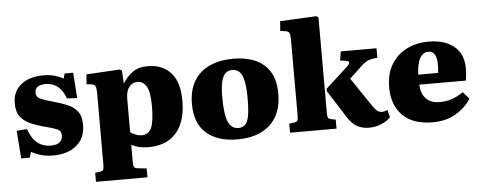

<svg xmlns="http://www.w3.org/2000/svg" viewBox="-59 -924 3245 1296"><g transform="rotate(-5 1564.0 -276.0)"><path d="M53 15 39 -174 109 -179Q133 -112 170.5 -83Q208 -54 260 -54Q340 -54 340 -117Q340 -148 311 -160Q282 -172 229 -185Q182 -197 139 -215Q96 -233 69 -266Q42 -299 42 -359Q42 -441 99.5 -486Q157 -531 251 -531Q293 -531 326.5 -521.5Q360 -512 385 -497L395 -531H453L465 -358L396 -362Q374 -421 339.5 -446Q305 -471 262 -471Q188 -471 188 -419Q188 -389 217 -376Q246 -363 301 -348Q354 -334 396.5 -316Q439 -298 464 -265.5Q489 -233 489 -175Q489 -85 428.5 -35.5Q368 14 271 14Q225 14 187.5 3Q150 -8 123 -24L111 15Z M542 216V155L576 150Q591 149 596.5 140Q602 131 602 104V-381Q602 -415 595.5 -427Q589 -439 568 -442L536 -446L541 -512L768 -525L782 -516L787 -432H790Q814 -472 853.5 -501.5Q893 -531 958 -531Q1057 -531 1114 -468Q1171 -405 1171 -277Q1171 -189 1143 -123.5Q1115 -58 1058 -22Q1001 14 914 14Q848 14 801 -12V104Q801 129 806.5 138.5Q812 148 835 150L891 156V216ZM879 -70Q923 -70 943 -112.5Q963 -155 963 -261Q963 -352 941.5 -391.5Q920 -431 880 -431Q843 -431 822 -402.5Q801 -374 801 -323V-98Q815 -86 837 -78Q859 -70 879 -70Z M1519 14Q1384 14 1308.5 -53Q1233 -120 1233 -249Q1233 -345 1271.5 -407.5Q1310 -470 1378.5 -500.5Q1447 -531 1539 -531Q1622 -531 1685.5 -503.5Q1749 -476 1784.5 -418.5Q1820 -361 1820 -269Q1820 -133 1740.5 -59.5Q1661 14 1519 14ZM1532 -62Q1577 -62 1594 -104.5Q1611 -147 1611 -251Q1611 -333 1600.5 -377.5Q1590 -422 1570.5 -439Q1551 -456 1524 -456Q1498 -456 1479.5 -440.5Q1461 -425 1451 -387Q1441 -349 1441 -281Q1441 -160 1463 -111Q1485 -62 1532 -62Z M1876 0V-61L1911 -66Q1926 -68 1931.5 -76.5Q1937 -85 1937 -112V-626Q1937 -658 1931 -670.5Q1925 -683 1901 -686L1870 -690L1875 -756L2121 -768L2135 -758V-112Q2135 -88 2140 -78.5Q2145 -69 2165 -66L2191 -61V0ZM2409 13Q2366 13 2330 -6.5Q2294 -26 2264 -75L2148 -257V-274L2297 -410Q2314 -425 2314.5 -436Q2315 -447 2297 -450L2255 -456L2265 -517H2507V-453L2471 -448Q2453 -445 2437.5 -437.5Q2422 -430 2402 -412L2312 -328L2428 -156Q2452 -119 2468 -102.5Q2484 -86 2507 -86Q2524 -86 2544 -95L2557 -45Q2533 -20 2494 -3.5Q2455 13 2409 13Z M2842 14Q2708 14 2638.5 -56.5Q2569 -127 2569 -245Q2569 -338 2607.5 -401.5Q2646 -465 2712 -498Q2778 -531 2861 -531Q2969 -531 3032.5 -479Q3096 -427 3096 -331Q3096 -288 3089 -247H2773Q2776 -185 2808.5 -151.5Q2841 -118 2900 -118Q2947 -118 2984.5 -131Q3022 -144 3061 -171L3102 -123Q3064 -63 2998 -24.5Q2932 14 2842 14ZM2772 -315H2907Q2909 -330 2909.5 -343.5Q2910 -357 2910 -371Q2910 -463 2854 -463Q2778 -463 2772 -315Z"/></g></svg>

Font: Literata 36pt ExtraBold
Style: Regular
Weight: 800
Designer: Latin by Veronika Burian and Jose Scaglione. Greek by Irene Vlachou. Cyrillic by Vera Evstafieva.
Foundry: TypeTogether
Version: Version 3.002